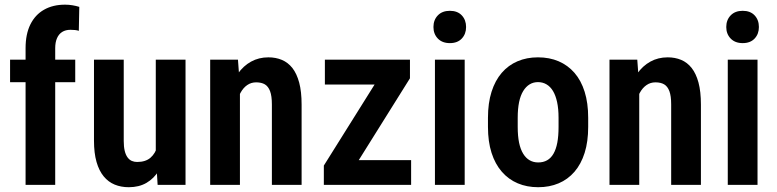

<svg xmlns="http://www.w3.org/2000/svg" viewBox="-20 -780 3276 810"><path d="M212.9 0H87.9V-576.7Q87.9 -636.2 108.2 -677Q128.4 -717.8 165.8 -739Q203.1 -760.3 254.4 -760.3Q270.5 -760.3 285.4 -757.8Q300.3 -755.4 314.5 -751L312.5 -649.9Q306.2 -652.3 296.6 -653.3Q287.1 -654.3 277.3 -654.3Q256.8 -654.3 242.4 -645.3Q228 -636.2 220.5 -618.9Q212.9 -601.6 212.9 -576.7ZM297.4 -528.3V-433.1H22.5V-528.3Z M637.2 -126V-528.3H762.7V0H645ZM653.3 -235.4 689.9 -236.3Q689.9 -183.1 680.2 -138.2Q670.4 -93.3 649.9 -60.1Q629.4 -26.9 597.9 -8.5Q566.4 9.8 523.4 9.8Q490.7 9.8 463.9 -1.2Q437 -12.2 417.5 -35.9Q397.9 -59.6 387.2 -96.9Q376.5 -134.3 376.5 -186.5V-528.3H502V-185.5Q502 -161.1 506.1 -143.8Q510.3 -126.5 518.1 -116Q525.9 -105.5 536.1 -101.1Q546.4 -96.7 558.6 -96.7Q594.2 -96.7 615 -114.7Q635.7 -132.8 644.5 -164.3Q653.3 -195.8 653.3 -235.4Z M992.2 -415.5V0H866.7V-528.3H983.9ZM971.7 -282.7 935.5 -282.2Q934.6 -340.3 947 -387.5Q959.5 -434.6 982.9 -468.3Q1006.3 -502 1039.1 -520Q1071.8 -538.1 1112.3 -538.1Q1143.6 -538.1 1169.2 -527.3Q1194.8 -516.6 1213.4 -493.2Q1231.9 -469.7 1242.2 -431.6Q1252.4 -393.6 1252.4 -338.4V0H1127V-339.4Q1127 -375 1119.4 -395.3Q1111.8 -415.5 1097.4 -424.1Q1083 -432.6 1060.5 -432.6Q1039.6 -432.6 1022.9 -421.1Q1006.3 -409.7 994.9 -388.9Q983.4 -368.2 977.5 -341.1Q971.7 -314 971.7 -282.7Z M1714.4 -104.5V0H1382.3V-104.5ZM1709.5 -449.7 1428.2 0H1346.2V-81.5L1626 -528.3H1709.5ZM1664.1 -528.3V-423.3H1350.6V-528.3Z M1940.4 -528.3V0H1814.9V-528.3ZM1808.6 -666Q1808.6 -695.8 1827.1 -715.1Q1845.7 -734.4 1877.9 -734.4Q1910.2 -734.4 1928.2 -715.1Q1946.3 -695.8 1946.3 -666Q1946.3 -636.7 1928.2 -617.4Q1910.2 -598.1 1877.9 -598.1Q1845.7 -598.1 1827.1 -617.4Q1808.6 -636.7 1808.6 -666Z M2038.6 -244.6V-283.2Q2038.6 -345.2 2053.7 -392.8Q2068.8 -440.4 2096.7 -472.7Q2124.5 -504.9 2163.3 -521.5Q2202.1 -538.1 2249.5 -538.1Q2297.9 -538.1 2336.7 -521.5Q2375.5 -504.9 2403.6 -472.7Q2431.6 -440.4 2446.5 -392.8Q2461.4 -345.2 2461.4 -283.2V-244.6Q2461.4 -182.6 2446.5 -135.3Q2431.6 -87.9 2403.6 -55.4Q2375.5 -22.9 2336.7 -6.6Q2297.9 9.8 2250.5 9.8Q2203.1 9.8 2164.3 -6.6Q2125.5 -22.9 2097.2 -55.4Q2068.8 -87.9 2053.7 -135.3Q2038.6 -182.6 2038.6 -244.6ZM2164.1 -283.2V-244.6Q2164.1 -206.1 2169.9 -178Q2175.8 -149.9 2187.3 -131.3Q2198.7 -112.8 2214.6 -103.8Q2230.5 -94.7 2250.5 -94.7Q2272 -94.7 2288.1 -103.8Q2304.2 -112.8 2314.9 -131.3Q2325.7 -149.9 2331.1 -178Q2336.4 -206.1 2336.4 -244.6V-283.2Q2336.4 -320.8 2330.3 -349.1Q2324.2 -377.4 2313 -396Q2301.8 -414.6 2285.6 -424.1Q2269.5 -433.6 2249.5 -433.6Q2230 -433.6 2214.4 -424.1Q2198.7 -414.6 2187.3 -396Q2175.8 -377.4 2169.9 -349.1Q2164.1 -320.8 2164.1 -283.2Z M2676.8 -415.5V0H2551.3V-528.3H2668.5ZM2656.2 -282.7 2620.1 -282.2Q2619.1 -340.3 2631.6 -387.5Q2644 -434.6 2667.5 -468.3Q2690.9 -502 2723.6 -520Q2756.3 -538.1 2796.9 -538.1Q2828.1 -538.1 2853.8 -527.3Q2879.4 -516.6 2897.9 -493.2Q2916.5 -469.7 2926.8 -431.6Q2937 -393.6 2937 -338.4V0H2811.5V-339.4Q2811.5 -375 2804 -395.3Q2796.4 -415.5 2782 -424.1Q2767.6 -432.6 2745.1 -432.6Q2724.1 -432.6 2707.5 -421.1Q2690.9 -409.7 2679.4 -388.9Q2668 -368.2 2662.1 -341.1Q2656.2 -314 2656.2 -282.7Z M3175.8 -528.3V0H3050.3V-528.3ZM3043.9 -666Q3043.9 -695.8 3062.5 -715.1Q3081.1 -734.4 3113.3 -734.4Q3145.5 -734.4 3163.6 -715.1Q3181.6 -695.8 3181.6 -666Q3181.6 -636.7 3163.6 -617.4Q3145.5 -598.1 3113.3 -598.1Q3081.1 -598.1 3062.5 -617.4Q3043.9 -636.7 3043.9 -666Z"/></svg>

Font: Roboto Condensed SemiBold
Style: Regular
Weight: 600
Designer: Christian Robertson
Foundry: Google
Version: Version 3.008; 2023